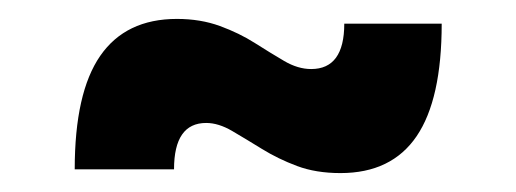

<svg xmlns="http://www.w3.org/2000/svg" viewBox="-20 -425 546 203"><path d="M447 -400Q447 -320 420.5 -281Q394 -242 340 -242Q314 -242 294 -249.5Q274 -257 257 -267.5Q240 -278 225.5 -286.5Q211 -295 198 -295Q164 -295 164 -246H59Q59 -327 86 -366Q113 -405 167 -405Q192 -405 212.5 -397.5Q233 -390 249.5 -379.5Q266 -369 280.5 -360.5Q295 -352 309 -352Q344 -352 344 -400Z"/></svg>

Font: Alexandria SemiBold
Style: Regular
Weight: 600
Designer: Mohamed Gaber
Foundry: Kief Type Foundry
Version: Version 5.100